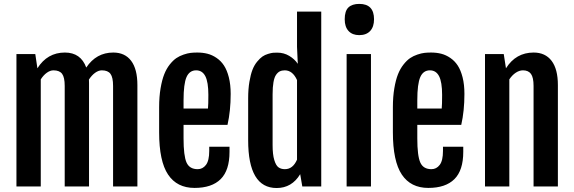

<svg xmlns="http://www.w3.org/2000/svg" viewBox="-20 -947 2917 975"><path d="M63.5 0V-672.4H159.2L169.9 -600.6V-600.1Q220.2 -680.2 309.6 -680.2Q390.1 -680.2 418 -604Q468.8 -680.2 555.2 -680.2Q614.3 -680.2 646 -638.2Q677.7 -596.2 677.7 -515.1V0H554.2V-510.7Q554.2 -554.2 541 -572Q527.8 -589.8 497.1 -589.8Q480.5 -589.8 463.1 -577.4Q445.8 -564.9 431.6 -543Q432.1 -537.1 432.1 -525.4V0H308.6V-510.7Q308.6 -554.2 295.4 -572Q282.2 -589.8 251.5 -589.8Q234.9 -589.8 217.8 -577.6Q200.7 -565.4 187 -543.9V0Z M967.8 7.3Q878.9 7.3 833.5 -60.5Q788.1 -128.4 788.1 -275.4V-402.3Q788.1 -455.6 795.4 -498.5Q802.7 -541.5 814 -569.8Q825.2 -598.1 842 -619.4Q858.9 -640.6 875.5 -651.9Q892.1 -663.1 912.6 -669.9Q933.1 -676.8 948.5 -678.5Q963.9 -680.2 981.9 -680.2Q1009.8 -680.2 1033.7 -674.1Q1057.6 -668 1079.8 -652.8Q1102.1 -637.7 1117.4 -614.3Q1132.8 -590.8 1142.1 -554.2Q1151.4 -517.6 1151.4 -470.2Q1151.4 -383.8 1135.3 -313H912.1V-244.6Q912.1 -155.8 927.2 -121.8Q942.4 -87.9 983.9 -87.9Q1009.3 -87.9 1025.9 -109.6Q1042.5 -131.3 1042.5 -180.7V-201.7H1145.5V-175.8Q1145.5 -82 1100.6 -37.4Q1055.7 7.3 967.8 7.3ZM912.1 -396H1036.1Q1038.1 -415 1038.1 -464.8Q1038.1 -530.3 1022.7 -560.1Q1007.3 -589.8 976.1 -589.8Q942.4 -589.8 927.2 -555.7Q912.1 -521.5 912.1 -437Z M1384.8 7.8Q1240.2 7.8 1240.2 -234.9V-448.2Q1240.2 -494.6 1246.6 -532Q1252.9 -569.3 1262.2 -593Q1271.5 -616.7 1285.9 -634Q1300.3 -651.4 1312.7 -659.9Q1325.2 -668.5 1341.3 -673.3Q1357.4 -678.2 1366.7 -679Q1376 -679.7 1387.7 -679.7Q1421.4 -679.7 1448.7 -663.3Q1476.1 -647 1491.7 -623.5L1492.2 -624L1488.3 -709V-888.2H1611.3V0H1515.1L1504.4 -62.5Q1461.9 7.8 1384.8 7.8ZM1426.8 -87.9Q1467.3 -87.9 1488.3 -136.2V-540.5Q1465.8 -589.8 1426.3 -589.8Q1411.6 -589.8 1401.1 -584.7Q1390.6 -579.6 1381.8 -566.9Q1373 -554.2 1368.7 -529.5Q1364.3 -504.9 1364.3 -468.3V-210.4Q1364.3 -162.6 1372.8 -134.5Q1381.3 -106.4 1394.3 -97.2Q1407.2 -87.9 1426.8 -87.9Z M1804.2 -768.6Q1769.5 -768.6 1750 -789.6Q1730.5 -810.5 1730.5 -849.1Q1730.5 -891.1 1749.3 -909.2Q1768.1 -927.2 1804.7 -927.2Q1879.4 -927.2 1879.4 -849.1Q1879.4 -811 1859.9 -789.8Q1840.3 -768.6 1804.2 -768.6ZM1740.2 0V-672.4H1863.8V0Z M2154.8 7.3Q2065.9 7.3 2020.5 -60.5Q1975.1 -128.4 1975.1 -275.4V-402.3Q1975.1 -455.6 1982.4 -498.5Q1989.7 -541.5 2001 -569.8Q2012.2 -598.1 2029.1 -619.4Q2045.9 -640.6 2062.5 -651.9Q2079.1 -663.1 2099.6 -669.9Q2120.1 -676.8 2135.5 -678.5Q2150.9 -680.2 2168.9 -680.2Q2196.8 -680.2 2220.7 -674.1Q2244.6 -668 2266.8 -652.8Q2289.1 -637.7 2304.4 -614.3Q2319.8 -590.8 2329.1 -554.2Q2338.4 -517.6 2338.4 -470.2Q2338.4 -383.8 2322.3 -313H2099.1V-244.6Q2099.1 -155.8 2114.3 -121.8Q2129.4 -87.9 2170.9 -87.9Q2196.3 -87.9 2212.9 -109.6Q2229.5 -131.3 2229.5 -180.7V-201.7H2332.5V-175.8Q2332.5 -82 2287.6 -37.4Q2242.7 7.3 2154.8 7.3ZM2099.1 -396H2223.1Q2225.1 -415 2225.1 -464.8Q2225.1 -530.3 2209.7 -560.1Q2194.3 -589.8 2163.1 -589.8Q2129.4 -589.8 2114.3 -555.7Q2099.1 -521.5 2099.1 -437Z M2442.9 0V-672.4H2538.1L2549.3 -600.6V-600.1Q2599.6 -680.2 2689.9 -680.2Q2749 -680.2 2781 -638.2Q2813 -596.2 2813 -515.1V0H2689.5V-510.7Q2689.5 -553.7 2676.3 -571.8Q2663.1 -589.8 2635.7 -589.8Q2617.2 -589.8 2598.9 -577.6Q2580.6 -565.4 2566.4 -543.9V0Z"/></svg>

Font: FjallaOne
Style: Regular
Weight: 400
Designer: Irina Smirnova
Foundry: Irina Smirnova
Version: Version 1.001